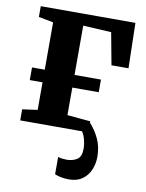

<svg xmlns="http://www.w3.org/2000/svg" viewBox="-87 -609 689 905"><g transform="rotate(10 257.5 -156.5)"><path d="M306.5 234Q267.5 234 238 221.5V138.5Q245 141.5 257.5 143Q270 144.5 279.5 144.5Q308.5 144.5 329 131.2Q349.5 118 349.5 80Q349.5 59 343.8 37Q338 15 328 0H32V-53L104.5 -63V-195H43.5V-255.5H104.5V-482L34 -495.5V-547H487L492 -330.5H410.5L382 -484L247 -491.5V-255.5H373.5V-195H247V-63L358 -53V-46Q384.5 -17.5 402.2 20.5Q420 58.5 420 106Q420 139 407.8 168.2Q395.5 197.5 370.2 215.8Q345 234 306.5 234Z"/></g></svg>

Font: Merriweather Text Regular
Style: Bold
Weight: 700
Designer: Eben Sorkin
Foundry: Eben Sorkin
Version: Version 2.100; ttfautohint (v1.7.19-72a1) -l 8 -r 50 -G 200 